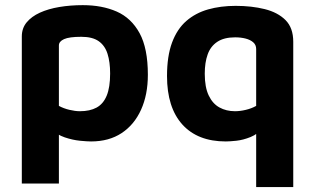

<svg xmlns="http://www.w3.org/2000/svg" viewBox="-20 -543 1242 757"><path d="M339 14.7Q324 14.7 295.1 11.9Q266.2 9 235.3 -1.4Q204.4 -11.8 182.3 -34.4L212.2 -81.1V180.6H66V-399.2Q66 -431.6 85.1 -454.8Q104.3 -478 137.4 -493.1Q170.5 -508.1 213.9 -515.4Q257.3 -522.7 306.5 -522.7Q382.6 -522.7 440.2 -497.4Q497.7 -472 530.4 -412.2Q563 -352.3 563 -248.2Q563 -169.8 536.2 -110.5Q509.4 -51.2 459.6 -18.3Q409.7 14.7 339 14.7ZM294.9 -104.5Q334.5 -104.5 360.9 -118.9Q387.3 -133.3 400.7 -165.9Q414.2 -198.4 414.2 -253.1Q414.2 -298.7 403.9 -331Q393.7 -363.3 369.1 -380.6Q344.6 -397.9 300.6 -397.9Q252.8 -397.9 232.5 -388.7Q212.2 -379.5 212.2 -363.8V-125.5Q231.3 -115.2 253.9 -109.9Q276.5 -104.5 294.9 -104.5Z M909.3 -519.9Q972.1 -519.9 1023.6 -507.1Q1075.1 -494.3 1105.7 -463.8Q1136.2 -433.2 1136.2 -378.5V194.6H990V-88.1L1018.5 -41.4Q997.4 -14.6 968.1 -2.8Q938.8 9 912 11.9Q885.2 14.7 870.2 14.7Q759.4 14.7 698.9 -52.2Q638.5 -119.2 638.5 -243.3Q638.5 -321.6 658.3 -375.1Q678.2 -428.6 714.6 -460.3Q751.1 -491.9 800.5 -505.9Q849.9 -519.9 909.3 -519.9ZM907.2 -395.8Q863.2 -395.8 836.7 -378.1Q810.2 -360.5 798.8 -328.5Q787.3 -296.6 787.3 -252.4Q787.3 -199.1 802.9 -166.6Q818.4 -134 845.3 -119.3Q872.2 -104.5 906.6 -104.5Q926.7 -104.5 949.1 -109.9Q971.6 -115.2 990 -125.5V-349.8Q990 -366 978.5 -376.1Q967 -386.2 948.2 -391Q929.4 -395.8 907.2 -395.8Z"/></svg>

Font: Maven Pro
Style: Regular
Weight: 400
Designer: Joe Prince
Foundry: Joe Prince
Version: Version 2.103